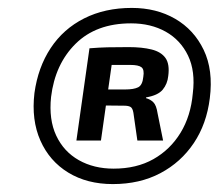

<svg xmlns="http://www.w3.org/2000/svg" viewBox="-20 -723 564 485"><path d="M313 -703Q375 -703 422.5 -675.5Q470 -648 494.5 -597Q519 -546 510 -475Q502 -410 469.5 -361.5Q437 -313 385 -285.5Q333 -258 265 -258Q200 -258 152.5 -287Q105 -316 82 -368Q59 -420 67 -488Q76 -553 108 -601.5Q140 -650 192.5 -676.5Q245 -703 313 -703ZM268 -601 235 -368H173L206 -601ZM311 -664Q223 -664 171 -612.5Q119 -561 109 -478Q103 -421 122 -380.5Q141 -340 179 -318.5Q217 -297 267 -297Q325 -297 367.5 -321Q410 -345 436 -387.5Q462 -430 467 -487Q474 -543 455 -582.5Q436 -622 398.5 -643Q361 -664 311 -664ZM305 -604Q339 -604 363 -598Q387 -592 398 -576.5Q409 -561 405 -531Q403 -511 391 -496.5Q379 -482 349 -477V-475Q360 -472 367.5 -464.5Q375 -457 378 -437L392 -368H327L317 -438Q315 -450 309.5 -453Q304 -456 294 -456Q263 -456 244.5 -456.5Q226 -457 215.5 -457.5Q205 -458 195 -458L197 -497H296Q318 -497 329 -502.5Q340 -508 342 -529Q345 -547 337.5 -553Q330 -559 309 -559Q285 -559 265 -559Q245 -559 231 -558.5Q217 -558 211 -558L206 -601Q231 -603 251.5 -603.5Q272 -604 305 -604Z"/></svg>

Font: Exo 2
Style: Bold Italic
Weight: 700
Italic angle: -8°
Designer: Natanael Gama
Foundry: Natanael Gama
Version: Version 2.010